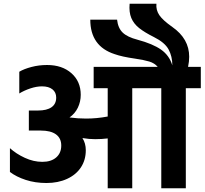

<svg xmlns="http://www.w3.org/2000/svg" viewBox="-20 -1005 1092 1025"><path d="M33 -87V-214Q66 -184 112.5 -162.5Q159 -141 206 -141Q253 -141 280 -164.5Q307 -188 307 -228Q307 -267 279 -287.5Q251 -308 198 -308H134V-415H183Q230 -415 255 -432.5Q280 -450 280 -484Q280 -512 260 -528Q240 -544 204 -544Q175 -544 142 -533Q109 -522 83 -506V-622Q108 -637 148 -647.5Q188 -658 231 -658Q312 -658 361.5 -614Q411 -570 411 -499Q411 -462 395.5 -430Q380 -398 351 -378Q396 -372 439 -372Q497 -372 555 -383V-534H480V-648H822Q805 -668 777 -676.5Q749 -685 701 -692Q631 -702 592 -716Q462 -758 462 -900H605Q610 -855 635 -831Q660 -807 714 -793Q796 -771 840 -740Q884 -709 900 -656Q900 -704 880 -741Q860 -778 802 -807Q752 -832 723 -855Q694 -878 681 -909Q668 -940 672 -985H815Q812 -951 831 -923.5Q850 -896 900 -861Q990 -798 990 -702Q990 -677 984 -648H1052V-534H972V0H841V-534H686V0H555V-266Q522 -262 488 -262Q455 -262 420 -268Q438 -240 438 -203Q438 -151 412 -111.5Q386 -72 338 -50Q290 -28 228 -28Q168 -28 117.5 -44.5Q67 -61 33 -87Z"/></svg>

Font: Madhuban SemiBold
Style: Regular
Weight: 600
Designer: jaikishan Patel
Foundry: MagicType
Version: Version 1.000